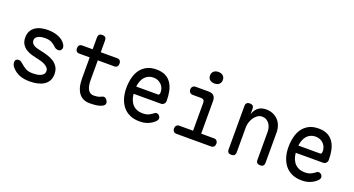

<svg xmlns="http://www.w3.org/2000/svg" viewBox="-48 -1375 3696 2003"><g transform="rotate(20 1800.0 -373.5)"><path d="M301 10Q271 10 243 6Q215 2 190.5 -7.5Q166 -17 143.5 -32.5Q121 -48 101 -71Q91 -82 86 -96Q81 -110 81 -124Q81 -146 93 -154Q105 -162 119 -162Q130 -162 139 -158Q148 -154 159 -144Q191 -116 221.5 -98Q252 -80 300 -80Q317 -80 339.5 -82Q362 -84 382 -91.5Q402 -99 416 -113Q430 -127 430 -150Q430 -172 416 -187.5Q402 -203 382 -213.5Q362 -224 339.5 -230.5Q317 -237 300 -240Q266 -247 231 -257Q196 -267 167.5 -285Q139 -303 120.5 -332Q102 -361 102 -406Q102 -448 118 -477Q134 -506 161 -524.5Q188 -543 224 -551.5Q260 -560 300 -560Q365 -560 418 -538.5Q471 -517 497 -475Q504 -464 506.5 -455Q509 -446 509 -439Q509 -423 499 -411Q489 -399 469 -399Q460 -399 448 -402.5Q436 -406 425 -417Q401 -441 373.5 -455.5Q346 -470 300 -470Q278 -470 258.5 -466.5Q239 -463 224 -455Q209 -447 200.5 -435.5Q192 -424 192 -407Q192 -387 202.5 -373.5Q213 -360 229.5 -352Q246 -344 265 -339Q284 -334 300 -331Q338 -323 377 -311.5Q416 -300 448 -280Q480 -260 500 -228.5Q520 -197 520 -149Q520 -105 502 -74.5Q484 -44 454 -25.5Q424 -7 384.5 1.5Q345 10 301 10Z M1079 -530Q1099 -530 1109.5 -517.5Q1120 -505 1120 -485Q1120 -465 1109.5 -452.5Q1099 -440 1079 -440H895V-224Q895 -152 916.5 -116Q938 -80 980 -80Q1000 -80 1019 -83Q1038 -86 1061 -97Q1081 -108 1096.5 -102.5Q1112 -97 1123 -78Q1135 -58 1130.5 -41.5Q1126 -25 1107 -15Q1077 1 1042 5.5Q1007 10 965 10Q929 10 899.5 -3Q870 -16 849 -42.5Q828 -69 816.5 -110Q805 -151 805 -207V-440H688Q668 -440 657.5 -452.5Q647 -465 647 -485Q647 -505 657.5 -517.5Q668 -530 688 -530H805V-660Q805 -683 816 -694Q827 -705 850 -705Q873 -705 884 -694Q895 -683 895 -660V-530Z M1659 -132Q1678 -132 1690.5 -118.5Q1703 -105 1703 -88Q1703 -79 1698.5 -70.5Q1694 -62 1682 -50Q1666 -35 1648 -24Q1630 -13 1609.5 -5Q1589 3 1566.5 6.5Q1544 10 1519 10Q1461 10 1415.5 -9.5Q1370 -29 1338.5 -65.5Q1307 -102 1290 -154.5Q1273 -207 1273 -272Q1273 -329 1285.5 -381.5Q1298 -434 1325.5 -473.5Q1353 -513 1397 -536.5Q1441 -560 1505 -560Q1565 -560 1605 -539.5Q1645 -519 1669.5 -482Q1694 -445 1704.5 -395.5Q1715 -346 1715 -287Q1715 -269 1702 -254.5Q1689 -240 1668 -240H1365Q1369 -200 1382 -169.5Q1395 -139 1415 -119.5Q1435 -100 1461.5 -90Q1488 -80 1520 -80Q1565 -80 1591.5 -94Q1618 -108 1633 -120Q1641 -127 1646 -129.5Q1651 -132 1659 -132ZM1365 -320H1609Q1614 -320 1619.5 -326Q1625 -332 1625 -353Q1625 -374 1617 -395Q1609 -416 1593.5 -432.5Q1578 -449 1555.5 -459.5Q1533 -470 1505 -470Q1474 -470 1449.5 -459Q1425 -448 1407.5 -428Q1390 -408 1379.5 -380.5Q1369 -353 1365 -320Z M2312 -90Q2332 -90 2343.5 -77.5Q2355 -65 2355 -45Q2355 -25 2343.5 -12.5Q2332 0 2312 0H1928Q1908 0 1896.5 -12.5Q1885 -25 1885 -45Q1885 -65 1896.5 -77.5Q1908 -90 1928 -90H2080V-400Q2080 -420 2070 -430Q2060 -440 2040 -440H1949Q1929 -440 1917 -452.5Q1905 -465 1905 -485Q1905 -505 1917 -517.5Q1929 -530 1949 -530H2090Q2131 -530 2150.5 -510.5Q2170 -491 2170 -450V-90ZM2120 -629Q2087 -629 2068 -646Q2049 -663 2049 -692Q2049 -722 2068 -739.5Q2087 -757 2120 -757Q2153 -757 2172 -739.5Q2191 -722 2191 -692Q2191 -663 2172 -646Q2153 -629 2120 -629Z M2585 -316V-35Q2585 -12 2574 -1Q2563 10 2540 10Q2517 10 2506 -1Q2495 -12 2495 -35V-515Q2495 -538 2506 -549Q2517 -560 2540 -560Q2563 -560 2574 -549Q2585 -538 2585 -515V-456Q2599 -504 2633 -532Q2667 -560 2722 -560Q2762 -560 2795.5 -546.5Q2829 -533 2853.5 -508Q2878 -483 2891.5 -448Q2905 -413 2905 -370V-35Q2905 -12 2894 -1Q2883 10 2860 10Q2837 10 2826 -1Q2815 -12 2815 -35V-344Q2815 -370 2808 -393.5Q2801 -417 2787.5 -435Q2774 -453 2754 -464Q2734 -475 2707 -475Q2680 -475 2657.5 -459Q2635 -443 2619 -419.5Q2603 -396 2594 -368Q2585 -340 2585 -316Z M3459 -132Q3478 -132 3490.5 -118.5Q3503 -105 3503 -88Q3503 -79 3498.5 -70.5Q3494 -62 3482 -50Q3466 -35 3448 -24Q3430 -13 3409.5 -5Q3389 3 3366.5 6.5Q3344 10 3319 10Q3261 10 3215.5 -9.5Q3170 -29 3138.5 -65.5Q3107 -102 3090 -154.5Q3073 -207 3073 -272Q3073 -329 3085.5 -381.5Q3098 -434 3125.5 -473.5Q3153 -513 3197 -536.5Q3241 -560 3305 -560Q3365 -560 3405 -539.5Q3445 -519 3469.5 -482Q3494 -445 3504.5 -395.5Q3515 -346 3515 -287Q3515 -269 3502 -254.5Q3489 -240 3468 -240H3165Q3169 -200 3182 -169.5Q3195 -139 3215 -119.5Q3235 -100 3261.5 -90Q3288 -80 3320 -80Q3365 -80 3391.5 -94Q3418 -108 3433 -120Q3441 -127 3446 -129.5Q3451 -132 3459 -132ZM3165 -320H3409Q3414 -320 3419.5 -326Q3425 -332 3425 -353Q3425 -374 3417 -395Q3409 -416 3393.5 -432.5Q3378 -449 3355.5 -459.5Q3333 -470 3305 -470Q3274 -470 3249.5 -459Q3225 -448 3207.5 -428Q3190 -408 3179.5 -380.5Q3169 -353 3165 -320Z"/></g></svg>

Font: Maple Mono NF CN
Style: Regular
Weight: 400
Monospace: yes
Designer: subframe7536
Version: Version 7.000